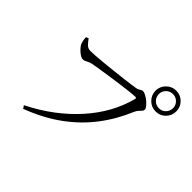

<svg xmlns="http://www.w3.org/2000/svg" viewBox="-189 -1080 1379 1379"><g transform="rotate(45 500.0 -391.0)"><path d="M181 22Q289 -32 376.5 -98.5Q464 -165 531.5 -241Q599 -317 644.5 -399.5Q690 -482 713 -570Q717 -582 713 -584.5Q709 -587 701 -587Q690 -587 662 -584Q634 -581 595 -576Q556 -571 513.5 -565Q471 -559 431.5 -553Q392 -547 361 -542Q330 -537 316 -534Q296 -530 279.5 -520Q263 -510 248 -510Q233 -510 214.5 -523Q196 -536 181 -553Q166 -570 161 -582Q157 -593 154.5 -606Q152 -619 151 -639L170 -647Q183 -629 200 -610Q217 -591 244 -591Q258 -591 291 -593Q324 -595 368 -599.5Q412 -604 458.5 -609Q505 -614 548 -619Q591 -624 622.5 -628.5Q654 -633 666 -635Q679 -638 686.5 -642.5Q694 -647 700.5 -651Q707 -655 715 -655Q726 -655 743.5 -646Q761 -637 778 -623Q795 -609 806.5 -594.5Q818 -580 818 -570Q818 -559 810 -550.5Q802 -542 792.5 -532Q783 -522 775 -505Q723 -380 644 -276.5Q565 -173 454.5 -92.5Q344 -12 196 44ZM882 -615Q838 -615 807 -646Q776 -677 776 -721Q776 -764 807 -795Q838 -826 882 -826Q926 -826 956.5 -795Q987 -764 987 -721Q987 -677 956.5 -646Q926 -615 882 -615ZM882 -648Q912 -648 933 -669Q954 -690 954 -721Q954 -750 933 -771Q912 -792 882 -792Q852 -792 831 -771Q810 -750 810 -721Q810 -690 831 -669Q852 -648 882 -648Z"/></g></svg>

Font: Noto Serif JP ExtraLight
Style: Regular
Weight: 400
Version: Version 2.003-H1;hotconv 1.1.1;makeotfexe 2.6.0